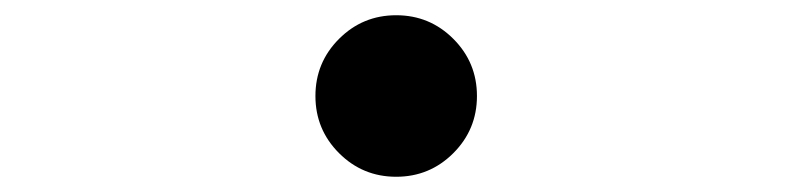

<svg xmlns="http://www.w3.org/2000/svg" viewBox="-20 -506 1040 252"><path d="M500 -486Q544 -486 575 -455Q606 -424 606 -380Q606 -336 575 -305Q544 -274 500 -274Q456 -274 425 -305Q394 -336 394 -380Q394 -424 425 -455Q456 -486 500 -486Z"/></svg>

Font: Source Han Sans SC
Style: Regular
Weight: 400
Designer: Ryoko NISHIZUKA 西塚涼子 (kana, bopomofo & ideographs); Paul D. Hunt (Latin, Greek & Cyrillic); Sandoll Communications 산돌커뮤니
Foundry: Adobe
Version: Version 2.002;hotconv 1.0.116;makeotfexe 2.5.65601; ttfautoh